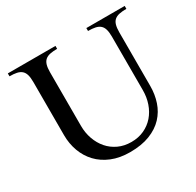

<svg xmlns="http://www.w3.org/2000/svg" viewBox="-151 -849 1054 1033"><g transform="rotate(-30 376.0 -332.0)"><path d="M112.8 -571.8Q112.8 -599.1 107.7 -616.7Q102.5 -634.3 91.1 -644.3Q79.6 -654.3 61.5 -658.2Q43.5 -662.1 17.1 -662.1V-680.2H313V-662.1Q286.6 -662.1 268.3 -658.2Q250 -654.3 238.5 -644.3Q227.1 -634.3 221.9 -616.7Q216.8 -599.1 216.8 -571.8V-238.8Q216.8 -195.3 230.5 -157Q244.1 -118.7 269 -89.8Q293.9 -61 329.6 -44.4Q365.2 -27.8 409.2 -27.8Q453.6 -27.8 489.3 -44.4Q524.9 -61 549.8 -89.8Q574.7 -118.7 587.9 -157Q601.1 -195.3 601.1 -238.8V-571.8Q601.1 -599.1 595.9 -616.7Q590.8 -634.3 579.3 -644.3Q567.9 -654.3 549.6 -658.2Q531.2 -662.1 504.9 -662.1V-680.2H743.2V-662.1Q716.8 -662.1 698.5 -658.2Q680.2 -654.3 668.7 -644.3Q657.2 -634.3 652.1 -616.7Q647 -599.1 647 -571.8V-238.8Q647 -186.5 631.6 -140.4Q616.2 -94.2 583.5 -59.3Q550.8 -24.4 499.3 -4.2Q447.8 16.1 376 16.1Q312 16.1 262.7 -4.2Q213.4 -24.4 180.2 -59.6Q147 -94.7 129.9 -141.6Q112.8 -188.5 112.8 -241.2Z"/></g></svg>

Font: Chandrasa
Style: Regular
Weight: 400
Designer: R.S. Wihananto
Foundry: R.S. Wihananto
Version: Version 2.0.1